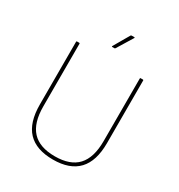

<svg xmlns="http://www.w3.org/2000/svg" viewBox="-198 -976 1044 1120"><g transform="rotate(30 324.0 -416.0)"><path d="M324 12Q211 12 154.5 -47.5Q98 -107 98 -229V-651Q98 -655 102 -655H117Q121 -655 121 -651V-229Q121 -118 171 -64Q221 -10 324 -10Q427 -10 477 -64Q527 -118 527 -229V-651Q527 -655 530 -655H546Q550 -655 550 -651V-229Q550 -108 493.5 -48Q437 12 324 12ZM296 -730Q294 -730 293 -731.5Q292 -733 293 -734L355 -841Q358 -844 361 -844H379Q381 -844 382 -843Q383 -842 381 -839L316 -733Q314 -730 310 -730Z"/></g></svg>

Font: Sofia Sans Thin
Style: Regular
Weight: 250
Designer: Botio Nikoltchev, Ani Petrova
Foundry: lettersoup
Version: Version 4.101